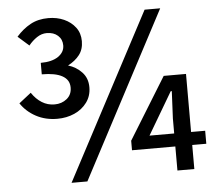

<svg xmlns="http://www.w3.org/2000/svg" viewBox="-53 -810 1009 883"><g transform="rotate(-5 451.5 -368.0)"><path d="M203 -285Q148 -285 104.5 -308.5Q61 -332 35 -371L91 -415Q111 -385 137.5 -368.5Q164 -352 196 -352Q229 -352 252.5 -371Q276 -390 276 -423Q276 -459 243.5 -477Q211 -495 149 -495V-548Q201 -548 230 -568Q259 -588 259 -619Q259 -647 239.5 -664.5Q220 -682 188 -682Q164 -682 142.5 -667.5Q121 -653 104 -632L53 -677Q83 -711 118.5 -730.5Q154 -750 201 -750Q241 -750 273.5 -735.5Q306 -721 326 -694.5Q346 -668 346 -631Q346 -593 326 -567.5Q306 -542 273 -525Q310 -514 336 -486.5Q362 -459 362 -417Q362 -377 340 -347Q318 -317 282 -301Q246 -285 203 -285ZM242 14 646 -750H718L315 14ZM732 0V-240L738 -366H733L680 -276L618 -171H875V-111H532V-155L707 -439H810V0Z"/></g></svg>

Font: Noto Sans KR Medium
Style: Regular
Weight: 500
Designer: Ryoko NISHIZUKA  (kana, bopomofo & ideographs); Paul D. Hunt (Latin, Greek & Cyrillic); Sandoll Communications , Soo-you
Foundry: Adobe
Version: Version 2.004-H2;hotconv 1.0.118;makeotfexe 2.5.65603